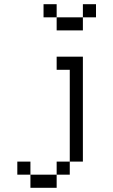

<svg xmlns="http://www.w3.org/2000/svg" viewBox="-20 -770 540 915"><path d="M437.5 -687.5V-750H375V-687.5H250V-625H375V-687.5ZM125 62.5V125H250V62.5ZM125 62.5V0H62.5V62.5ZM250 62.5H312.5V0H250ZM312.5 0H375Q375 0 375 -500H250V-437.5H312.5ZM250 -687.5V-750H187.5V-687.5Z"/></svg>

Font: UnifontExMono
Style: Regular
Weight: 500
Version: Version 15.0.06